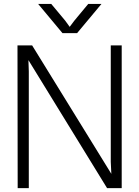

<svg xmlns="http://www.w3.org/2000/svg" viewBox="-20 -966 715 986"><path d="M69.8 -732.9H145L551.8 -73.2L548.8 -134.8V-732.9H605V0H529.8L126 -657.2L127.9 -599.1V0H70.8ZM175.8 -945.8H243.2L314.9 -859.9L337.9 -828.1L361.8 -859.9L433.1 -945.8H501L376 -795.9H300.8Z"/></svg>

Font: Kreadon Light
Style: Regular
Weight: 300
Designer: kohakuno
Foundry: StudioGnu
Version: Version 1.000;Glyphs 3.1.2 (3151)